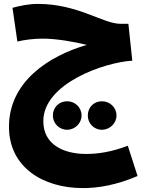

<svg xmlns="http://www.w3.org/2000/svg" viewBox="-20 -570 744 984"><path d="M406 394C481 394 576 379 685 332L635 177C553 208 485 219 422 219C307 219 202 172 202 51C202 -143 517 -251 658 -259L638 -448H597C508 -448 380 -550 174 -550C129 -550 85 -541 44 -530L69 -357C105 -366 153 -372 198 -372C271 -372 359 -356 425 -340C229 -283 26 -151 26 80C26 285 197 394 406 394ZM502 95C543 95 577 62 577 22C577 -20 543 -51 502 -51C461 -51 430 -20 430 22C430 62 461 95 502 95ZM324 95C364 95 398 62 398 22C398 -20 364 -51 324 -51C283 -51 251 -20 251 22C251 62 283 95 324 95Z"/></svg>

Font: Noto Sans Arabic SemCond Blk
Style: Regular
Weight: 900
Width: 4
Designer: Monotype Design Team, Nadine Chahine, Nizar Qandah and Khaled Hosny
Foundry: Monotype Imaging Inc.
Version: Version 2.012